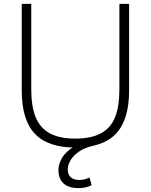

<svg xmlns="http://www.w3.org/2000/svg" viewBox="-20 -750 777 989"><path d="M384 219Q334 219 307.5 195Q281 171 281 126Q281 100 295 71.5Q309 43 341 18.5Q373 -6 427 -22L468 -1Q416 10 386 31.5Q356 53 342.5 77Q329 101 329 121Q329 177 390 177Q416 177 441 164L452 204Q422 219 384 219ZM368 10Q226 10 159 -61.5Q92 -133 92 -283V-730H141V-290Q141 -200 164.5 -144.5Q188 -89 238 -62.5Q288 -36 368 -36Q448 -36 498.5 -62.5Q549 -89 572 -144.5Q595 -200 595 -290V-730H645V-283Q645 -133 577.5 -61.5Q510 10 368 10Z"/></svg>

Font: M PLUS 2 Light
Style: Regular
Weight: 300
Designer: Coji Morishita
Foundry: UNDERFOREST DESIGN
Version: Version 1.001